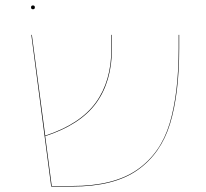

<svg xmlns="http://www.w3.org/2000/svg" viewBox="-20 -685 758 705"><path d="M638 -557V-508Q638 -341 604.5 -231Q571 -121 485 -60.5Q399 0 245 0H168L95 -557H97L146 -187Q274 -229 331.5 -308Q389 -387 389 -507V-557H391V-507Q391 -386 333 -306.5Q275 -227 146 -185L170 -2H245Q398 -2 484 -62Q570 -122 603 -232Q636 -342 636 -508V-557ZM94 -658Q94 -665 101 -665Q108 -665 108 -658Q108 -651 101 -651Q94 -651 94 -658Z"/></svg>

Font: FiraGO Two
Style: Regular
Weight: 100
Designer: bBox Type
Foundry: bBox Type GmbH
Version: Version 1.001